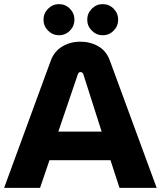

<svg xmlns="http://www.w3.org/2000/svg" viewBox="-20 -915 783 935"><path d="M0 0 227 -619Q244 -665 283 -688.5Q322 -712 371 -712Q420 -712 459 -689.5Q498 -667 515 -620L743 0H562L518 -135H221L175 0ZM264 -274H475L386 -553Q382 -564 372 -564Q362 -564 359 -553ZM480.1 -743.4Q449.5 -743.4 427.2 -765.8Q404.8 -788.1 404.8 -818.7Q404.8 -850.2 427.2 -872.5Q449.5 -894.9 480.1 -894.9Q511.6 -894.9 533.5 -872.5Q555.5 -850.2 555.5 -818.7Q555.5 -788.1 533.5 -765.8Q511.6 -743.4 480.1 -743.4ZM267.1 -743.4Q236.5 -743.4 214.2 -765.8Q191.8 -788.1 191.8 -818.7Q191.8 -850.2 214.2 -872.5Q236.5 -894.9 267.1 -894.9Q298.6 -894.9 320.5 -872.5Q342.5 -850.2 342.5 -818.7Q342.5 -788.1 320.5 -765.8Q298.6 -743.4 267.1 -743.4Z"/></svg>

Font: MuseoModerno
Style: Bold
Weight: 700
Designer: Pablo Cosgaya, Héctor Gatti, Marcela Romero, and the Authors of The MuseoModerno Project.
Foundry: Omnibus-Type Team
Version: Version 1.001